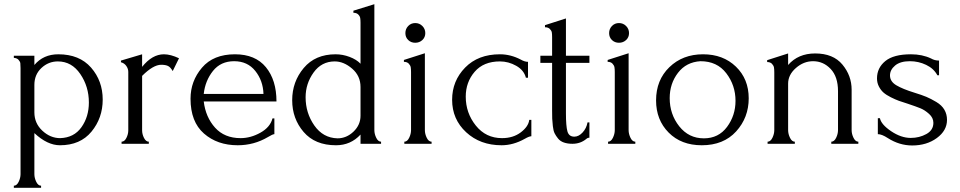

<svg xmlns="http://www.w3.org/2000/svg" viewBox="-20 -686 4579 916"><path d="M258 -427Q359 -427 414.5 -363.5Q470 -300 470 -211Q470 -123 416.5 -58Q363 7 266 7Q206 7 144 -51V145Q144 163 153 181.5Q162 200 176 200V210H46V200Q60 200 69 181.5Q78 163 78 145V-361Q78 -377 77 -384.5Q76 -392 68.5 -400.5Q61 -409 46 -410V-420H144V-376Q187 -427 258 -427ZM267 -27Q333 -29 368.5 -79Q404 -129 404 -197Q404 -273 363 -333Q322 -393 256 -393Q211 -393 177.5 -361.5Q144 -330 144 -281V-150Q144 -98 182 -62.5Q220 -27 267 -27Z M834 -408 804 -347Q793 -366 781 -371.5Q769 -377 749 -377Q711 -377 658 -324V-64Q658 -46 667 -28Q676 -10 690 -10V0H560V-10Q574 -10 583 -28Q592 -46 592 -64V-343Q592 -358 582.5 -371.5Q573 -385 557 -389V-397L658 -427V-367Q706 -427 762 -427Q794 -427 834 -408Z M1299 -202H952Q961 -127 1006 -77Q1051 -27 1128 -27Q1176 -27 1222.5 -53Q1269 -79 1280 -121H1289V-46Q1281 -46 1258 -32Q1192 7 1114 7Q1017 7 953 -49Q889 -105 889 -215Q889 -299 943.5 -363Q998 -427 1101 -427Q1198 -427 1248.5 -365.5Q1299 -304 1299 -202ZM952 -238H1237Q1235 -301 1198 -347.5Q1161 -394 1097 -394Q1033 -394 996 -347.5Q959 -301 952 -238Z M1798 0H1700V-44Q1653 7 1583 7Q1483 7 1428.5 -56.5Q1374 -120 1374 -208Q1374 -296 1429 -361.5Q1484 -427 1581 -427Q1615 -427 1648 -414.5Q1681 -402 1700 -382V-577Q1700 -591 1698.5 -600Q1697 -609 1689 -617Q1681 -625 1666 -625V-635L1766 -666V-65Q1766 -47 1775 -28.5Q1784 -10 1798 -10ZM1590 -26Q1633 -26 1666.5 -58Q1700 -90 1700 -134V-271Q1700 -324 1660 -358.5Q1620 -393 1577 -393Q1514 -393 1476 -340Q1438 -287 1438 -222Q1438 -147 1479.5 -87.5Q1521 -28 1590 -26Z M2039 0H1909V-10Q1923 -10 1932 -28.5Q1941 -47 1941 -65V-342Q1941 -356 1939.5 -365Q1938 -374 1930 -382.5Q1922 -391 1907 -391V-400L2007 -432V-65Q2007 -47 2016 -28.5Q2025 -10 2039 -10ZM1927.5 -495Q1914 -508 1914 -528Q1914 -548 1927.5 -562Q1941 -576 1961 -576Q1981 -576 1995 -562Q2009 -548 2009 -528Q2009 -508 1995 -495Q1981 -482 1961 -482Q1941 -482 1927.5 -495Z M2515 -114V-36Q2505 -36 2484 -24Q2429 7 2373 7Q2271 7 2204 -55Q2137 -117 2137 -210Q2137 -300 2199 -363.5Q2261 -427 2365 -427Q2416 -427 2464 -402Q2483 -391 2499 -391V-315H2489Q2480 -351 2443 -372Q2406 -393 2365 -393Q2287 -393 2244.5 -343.5Q2202 -294 2202 -225Q2202 -147 2250 -87Q2298 -27 2375 -27Q2428 -27 2464.5 -54.5Q2501 -82 2505 -114Z M2792 -386H2680V-145Q2680 -85 2687 -59.5Q2694 -34 2720 -34Q2741 -34 2759.5 -54Q2778 -74 2783 -102H2792V-29Q2783 -29 2777 -23Q2749 0 2711 0Q2688 0 2670.5 -6Q2653 -12 2642.5 -25Q2632 -38 2626 -50Q2620 -62 2617.5 -84.5Q2615 -107 2614.5 -120Q2614 -133 2614 -159V-386H2558V-420H2614V-509Q2614 -524 2612.5 -532Q2611 -540 2603 -548Q2595 -556 2580 -556V-566L2680 -598V-420H2792Z M3011 0H2881V-10Q2895 -10 2904 -28.5Q2913 -47 2913 -65V-342Q2913 -356 2911.5 -365Q2910 -374 2902 -382.5Q2894 -391 2879 -391V-400L2979 -432V-65Q2979 -47 2988 -28.5Q2997 -10 3011 -10ZM2899.5 -495Q2886 -508 2886 -528Q2886 -548 2899.5 -562Q2913 -576 2933 -576Q2953 -576 2967 -562Q2981 -548 2981 -528Q2981 -508 2967 -495Q2953 -482 2933 -482Q2913 -482 2899.5 -495Z M3328 7Q3230 7 3170 -53.5Q3110 -114 3110 -207Q3110 -304 3173.5 -365.5Q3237 -427 3334 -427Q3430 -427 3491 -368Q3552 -309 3552 -217Q3552 -125 3492 -59Q3432 7 3328 7ZM3322 -394Q3254 -390 3214.5 -338.5Q3175 -287 3175 -218Q3175 -141 3220.5 -83.5Q3266 -26 3338 -26Q3408 -26 3448.5 -80.5Q3489 -135 3489 -205Q3489 -279 3445 -336.5Q3401 -394 3322 -394Z M4043 -258V-65Q4043 -47 4052 -28.5Q4061 -10 4075 -10V0H3946V-10Q3960 -10 3969 -28.5Q3978 -47 3978 -65V-251Q3978 -320 3943 -357Q3908 -394 3859 -394Q3814 -394 3777 -361.5Q3740 -329 3740 -287V-65Q3740 -47 3749 -28.5Q3758 -10 3772 -10V0H3642V-10Q3656 -10 3665 -28.5Q3674 -47 3674 -65V-341Q3674 -355 3672.5 -364Q3671 -373 3663 -381.5Q3655 -390 3640 -390V-399L3740 -431V-376Q3788 -431 3869 -431Q3955 -431 3999 -378Q4043 -325 4043 -258Z M4498 -114Q4498 -63 4449.5 -27.5Q4401 8 4332 8Q4271 8 4216 -27Q4187 -46 4168 -46V-122H4178Q4184 -92 4231.5 -60Q4279 -28 4325 -28Q4366 -28 4399.5 -46.5Q4433 -65 4433 -100Q4433 -124 4412.5 -142.5Q4392 -161 4371 -169.5Q4350 -178 4311 -191Q4285 -199 4268.5 -205Q4252 -211 4230 -222Q4208 -233 4195 -244.5Q4182 -256 4173 -273.5Q4164 -291 4164 -312Q4164 -362 4203.5 -394.5Q4243 -427 4326 -427Q4380 -427 4422 -407Q4439 -397 4460 -397V-327H4452Q4435 -359 4398.5 -376.5Q4362 -394 4321 -394Q4275 -394 4250.5 -373.5Q4226 -353 4226 -326Q4226 -297 4256.5 -279Q4287 -261 4342 -244Q4378 -233 4399.5 -224Q4421 -215 4447 -199.5Q4473 -184 4485.5 -162.5Q4498 -141 4498 -114Z"/></svg>

Font: Forum
Style: Regular
Weight: 400
Designer: Denis Masharov
Foundry: Denis Masharov
Version: Version 1.000